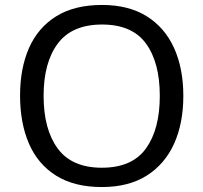

<svg xmlns="http://www.w3.org/2000/svg" viewBox="-20 -745 821 775"><path d="M720 -358Q720 -247 682.5 -164.5Q645 -82 572 -36Q499 10 391 10Q280 10 206.5 -36Q133 -82 97 -165Q61 -248 61 -359Q61 -469 97 -551Q133 -633 206.5 -679Q280 -725 392 -725Q499 -725 572 -679.5Q645 -634 682.5 -551.5Q720 -469 720 -358ZM156 -358Q156 -223 213 -145.5Q270 -68 391 -68Q513 -68 569 -145.5Q625 -223 625 -358Q625 -493 569 -569.5Q513 -646 392 -646Q271 -646 213.5 -569.5Q156 -493 156 -358Z"/></svg>

Font: Noto Sans Rejang
Style: Regular
Weight: 400
Designer: Monotype Design Team
Foundry: Monotype Imaging Inc.
Version: Version 2.001; ttfautohint (v1.8.4.7-5d5b)